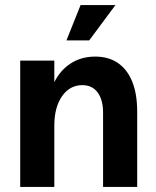

<svg xmlns="http://www.w3.org/2000/svg" viewBox="-20 -740 619 760"><path d="M306 -403Q256 -403 225.5 -359Q195 -315 195 -243L169 -293Q169 -359 192.5 -409.5Q216 -460 258.5 -488Q301 -516 357 -516Q410 -516 447 -490.5Q484 -465 503.5 -416.5Q523 -368 523 -299V0H388V-293Q388 -345 366.5 -374Q345 -403 306 -403ZM60 -500H195V0H60ZM299 -720H437L333 -580H243Z"/></svg>

Font: Uncut Sans Variable
Style: Regular
Weight: 400
Designer: Kasper Nordkvist
Foundry: UNCUT.wtf
Version: Version 1.304;Glyphs 3.2 (3246)